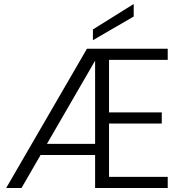

<svg xmlns="http://www.w3.org/2000/svg" viewBox="-20 -945 922 965"><path d="M528 -644V-380H793V-324H528V-56H823V0H458V-166H184L88 0H11L417 -700H823V-644ZM458 -222V-640L216 -222ZM652 -862 447 -743V-797L652 -925Z"/></svg>

Font: Poppins-Tabular Light
Style: Regular
Weight: 300
Designer: Ninad Kale (Devanagari), Jonny Pinhorn (Latin)
Foundry: Indian Type Foundry
Version: Version 4.004